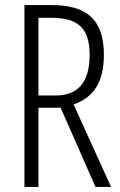

<svg xmlns="http://www.w3.org/2000/svg" viewBox="-20 -734 473 754"><path d="M184 -714H76V0H131V-311H218L355 0H416L269 -324C351 -352 388 -416 388 -519C388 -658 319 -714 184 -714ZM183 -664C289 -664 332 -621 332 -518C332 -407 282 -359 200 -359H131V-664Z"/></svg>

Font: Noto Sans Georgian ExtraCondensed Light
Style: Regular
Weight: 300
Width: 2
Designer: Monotype Design Team, Akaki Razmadze
Foundry: Google LLC
Version: Version 2.005